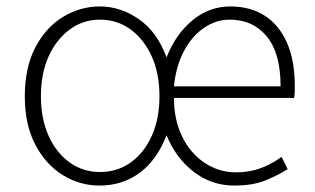

<svg xmlns="http://www.w3.org/2000/svg" viewBox="-20 -563 977 596"><path d="M289 13Q228 13 175 -19.5Q122 -52 89.5 -114Q57 -176 57 -264Q57 -353 89.5 -415.5Q122 -478 175.5 -510.5Q229 -543 290 -543Q354 -543 411 -503.5Q468 -464 497 -385Q526 -458 578 -500.5Q630 -543 695 -543Q757 -543 801.5 -514.5Q846 -486 870.5 -431Q895 -376 895 -298Q895 -288 895 -279Q895 -270 893 -259H520Q520 -192 545 -140Q570 -88 614.5 -58Q659 -28 712 -28Q755 -28 789.5 -41Q824 -54 854 -76L873 -38Q843 -19 804 -3Q765 13 707 13Q637 13 581.5 -29.5Q526 -72 497 -143Q467 -66 413.5 -26.5Q360 13 289 13ZM290 -29Q344 -29 385.5 -58.5Q427 -88 451 -141Q475 -194 475 -264Q475 -335 451 -388Q427 -441 385.5 -471.5Q344 -502 290 -502Q238 -502 196.5 -471.5Q155 -441 131 -388Q107 -335 107 -264Q107 -194 131 -141Q155 -88 196.5 -58.5Q238 -29 290 -29ZM520 -295H851Q851 -398 808 -450Q765 -502 693 -502Q650 -502 612.5 -476Q575 -450 550.5 -403.5Q526 -357 520 -295Z"/></svg>

Font: Noto Sans SC Thin ExtraLight
Style: Regular
Weight: 250
Version: Version 2.004-H2;hotconv 1.0.118;makeotfexe 2.5.65603